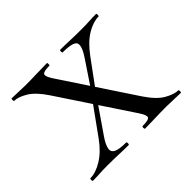

<svg xmlns="http://www.w3.org/2000/svg" viewBox="-100 -513 640 640"><g transform="rotate(-45 219.5 -193.0)"><path d="M259.2 0Q256.2 0 256.2 -6Q256.2 -12 259.2 -12Q288.6 -12 292 -20Q295.4 -28 280 -51L112.8 -303Q86.2 -343 60.2 -358.5Q34.2 -374 15.6 -374Q13.6 -374 13.6 -380Q13.6 -386 15.6 -386Q30.6 -386 46.6 -385Q62.6 -384 77.6 -384Q111.2 -384 136 -385Q160.8 -386 181.4 -386Q183.4 -386 183.4 -380Q183.4 -374 181.4 -374Q153.4 -374 149.2 -366.2Q145 -358.4 160.6 -335L327.6 -83Q355.2 -41.8 381.9 -26.9Q408.6 -12 427.2 -12Q429.4 -12 429.4 -6Q429.4 0 427.2 0Q411.8 0 394.7 -1Q377.6 -2 363 -2Q329.4 -2 304.6 -1Q279.8 0 259.2 0ZM12.8 0Q10.6 0 10.6 -6Q10.6 -12 12.8 -12Q38.4 -12 68.9 -30.7Q99.4 -49.4 125.6 -85.8L206 -197.4L218.4 -187.4L144 -79.6Q129.2 -58.2 125.2 -42.7Q121.2 -27.2 133.8 -19.6Q146.4 -12 181 -12Q184 -12 184 -6Q184 0 181 0Q158 0 136.5 -1Q115 -2 81 -2Q59.2 -2 45.8 -1Q32.4 0 12.8 0ZM221.4 -192.6 211.4 -202.6 281 -306.4Q305.2 -341.8 300.9 -357.9Q296.6 -374 244 -374Q242 -374 242 -380Q242 -386 244 -386Q268 -386 289.5 -385Q311 -384 345 -384Q366.8 -384 380.2 -385Q393.6 -386 413.2 -386Q415.4 -386 415.4 -380Q415.4 -374 413.2 -374Q387.8 -374 358.4 -356.5Q329 -339 300.4 -300.2Z"/></g></svg>

Font: Cormorant Light
Style: Regular
Weight: 300
Designer: Christian Thalmann (Catharsis Fonts)
Foundry: Catharsis Fonts
Version: Version 4.000